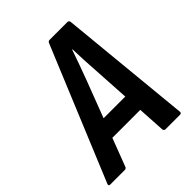

<svg xmlns="http://www.w3.org/2000/svg" viewBox="-217 -761 866 866"><g transform="rotate(-45 216.0 -327.5)"><path d="M-20 0Q-32 0 -27.6 -11.4L234.2 -643.6Q238 -655 247 -655H360.2Q371.1 -655 372.1 -643.6L433.7 -11.4Q435.7 0 423.4 0H332.5Q322 0 321.2 -11.4L297.2 -410.9Q295 -445.9 293 -481.4Q291 -516.9 290.2 -551.9H288.2Q276.4 -516.9 263.5 -481.7Q250.6 -446.5 237.4 -410.5L85.2 -11.4Q82.2 0 72.2 0ZM117.5 -142.4 149.6 -232.7H323.5L328.7 -142.4Z"/></g></svg>

Font: Sofia Sans Condensed
Style: Italic
Weight: 400
Italic angle: -9°
Designer: Botio Nikoltchev, Ani Petrova
Foundry: lettersoup
Version: Version 4.101